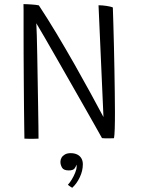

<svg xmlns="http://www.w3.org/2000/svg" viewBox="-20 -656 681 912"><path d="M163 2.5Q154.5 3 141.5 3.2Q128.5 3.5 116.2 3.2Q104 3 96 2.5Q96 -8.5 95.2 -48.5Q94.5 -88.5 94 -146.5Q93.5 -204.5 93 -270Q92.5 -335.5 92.2 -399Q92 -462.5 92 -512.5Q92 -540 92 -564.2Q92 -588.5 92 -607Q92 -625.5 91.5 -636.5Q98 -636.5 108 -636Q118 -635.5 129 -634.8Q140 -634 149.5 -633Q159 -632 164.5 -630.5Q205.5 -568.5 248.5 -496.8Q291.5 -425 332.8 -352.5Q374 -280 409.5 -214.8Q445 -149.5 471.5 -100L448 -631Q457 -631 466.8 -630.2Q476.5 -629.5 485.5 -628Q494.5 -626.5 502.5 -624.8Q510.5 -623 516 -620.5Q517 -587.5 518.5 -540.2Q520 -493 521.2 -438Q522.5 -383 523.5 -326.5Q524.5 -270 525.2 -217.8Q526 -165.5 526 -124.5Q526 -102 525.8 -81.5Q525.5 -61 525 -44.2Q524.5 -27.5 523.5 -16Q522.5 -4.5 521.5 0.5Q513 1 505.8 1Q498.5 1 492.5 1Q484.5 1 477.5 1Q470.5 1 464.5 0Q456 -15.5 433.5 -55.2Q411 -95 380.2 -149.2Q349.5 -203.5 315.2 -263.2Q281 -323 248.8 -379.5Q216.5 -436 191 -480Q165.5 -524 152.5 -545.5Q153.5 -530 154.8 -488.5Q156 -447 157 -390.8Q158 -334.5 159 -273.2Q160 -212 161 -155.2Q162 -98.5 162.5 -56.5Q163 -14.5 163 2.5ZM323 236Q320.5 234.5 313.8 230.2Q307 226 302.5 221.5Q311.5 212 321 196.5Q330.5 181 337.2 164.2Q344 147.5 344 135Q344 129.5 342.5 126Q341 136 333.8 144.8Q326.5 153.5 306.5 153.5Q282 153.5 274.5 140Q267 126.5 267 113Q267 102.5 272.2 93.2Q277.5 84 288.2 77.8Q299 71.5 315.5 71.5Q333.5 71.5 346.5 77.8Q359.5 84 366.5 96Q373.5 108 373.5 124.5Q373.5 155 359.2 185.5Q345 216 323 236Z"/></svg>

Font: Grandstander Thin ExtraLight
Style: Regular
Weight: 250
Version: Version 1.200